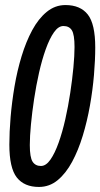

<svg xmlns="http://www.w3.org/2000/svg" viewBox="-20 -730 397 760"><path d="M134 10Q76 10 46.5 -27.5Q17 -65 17 -158Q17 -207 22 -266.5Q27 -326 37.5 -388Q48 -450 65.5 -507.5Q83 -565 107.5 -610.5Q132 -656 165 -683Q198 -710 239 -710Q298 -710 327.5 -672.5Q357 -635 357 -542Q357 -493 352 -433.5Q347 -374 336 -312Q325 -250 307.5 -192.5Q290 -135 265.5 -89.5Q241 -44 208.5 -17Q176 10 134 10ZM142 -73Q162 -73 179.5 -98Q197 -123 212 -165Q227 -207 238.5 -258Q250 -309 258 -362Q266 -415 270.5 -462.5Q275 -510 275 -544Q275 -593 264.5 -610Q254 -627 231 -627Q211 -627 193.5 -602Q176 -577 161 -535Q146 -493 134.5 -442Q123 -391 115 -338Q107 -285 102.5 -237.5Q98 -190 98 -156Q98 -107 109 -90Q120 -73 142 -73Z"/></svg>

Font: Georama Extra Condensed Medium
Style: Italic
Weight: 500
Width: 2
Italic angle: -9°
Designer: Jean-Baptiste Levee
Foundry: Production Type
Version: Version 1.000